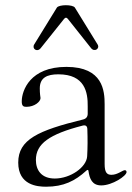

<svg xmlns="http://www.w3.org/2000/svg" viewBox="-20 -701 504 734"><path d="M156.2 12.8C223 12.8 267 -9.2 309.7 -48.3C311.8 -50.4 313.6 -51.5 315.3 -51.5C316.8 -51.5 317.8 -50.4 318.2 -47.6C322.4 -17 332.4 7.8 367.2 7.8C409.1 7.8 463.8 -28.4 463.8 -43.3C463.8 -46.9 461.6 -50.4 457.4 -50.4C448.2 -50.4 429.7 -32.7 406.2 -32.7C388.5 -32.7 380 -41.9 380 -73.9V-301.8C380 -353 374.3 -445.3 233.7 -445.3C94.5 -445.3 63.9 -354.4 63.2 -315.3C62.5 -294.7 70.3 -292.6 81 -292.6C112.2 -292.6 134.9 -312.5 134.9 -326C132.1 -344.5 132.1 -358 132.1 -362.9C132.1 -404.1 159.8 -416.9 203.1 -416.9C304.7 -416.9 316.1 -348 315.3 -294C315 -284.8 315.3 -275.6 315.3 -266.3C315.3 -254.6 309.3 -247.2 297.9 -244.3C125.4 -202.1 49.7 -167.6 49.7 -79.5C49.7 7.1 122.9 12.8 156.2 12.8ZM110.8 -531.2C100.9 -514.9 121.8 -499.6 135.7 -517L225.1 -628.9C230.5 -634.9 234 -634.9 239.3 -628.9L328.1 -517C341.6 -500.4 362.9 -515.3 353 -531.2L266.3 -671.9C258.5 -684.3 204.9 -683.9 197.4 -671.9ZM117.2 -89.5C117.2 -151.3 168.3 -187.9 296.2 -220.9C307.5 -223.7 313.6 -219.1 313.9 -207.4C315.3 -170.1 315 -135.7 313.2 -103.7C310.7 -61.1 248.6 -18.5 189.6 -18.5C137.8 -18.5 117.2 -51.1 117.2 -89.5Z"/></svg>

Font: Margiela Serif Light
Style: Regular
Weight: 300
Designer: Andreas Faust, Stefan Endress
Version: Version 1.002;FEAKit 1.0